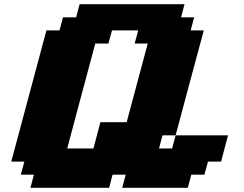

<svg xmlns="http://www.w3.org/2000/svg" viewBox="-20 -895 1165 915"><path d="M562.5 0H875L891.6 -62.5H954.1L971.2 -125H1033.7Q1039.1 -145.5 1050 -187.3Q1061 -229 1066.9 -250H816.9L800.3 -187.5H737.8L754.4 -250H816.9Q838.9 -333.5 883.8 -500Q928.7 -666.5 951.2 -750H888.7L905.3 -812.5H842.8L859.4 -875H359.4L342.8 -812.5H280.3L263.7 -750H201.2Q173.3 -646 117.4 -437.5Q61.5 -229 33.7 -125H96.2L79.1 -62.5H141.6L125 0H500L516.6 -62.5H579.1ZM425.3 -187.5H300.3Q322.3 -270.5 366.9 -437.3Q411.6 -604 434.1 -687.5H496.6L513.7 -750H638.7L621.6 -687.5H684.1Q667 -625 633.8 -500Q600.6 -375 583.5 -312.5H458.5Q452.6 -291.5 441.9 -249.8Q431.2 -208 425.3 -187.5Z"/></svg>

Font: Faithful 32x
Style: BoldOblique
Weight: 400
Foundry: Faithful Resource Pack
Version: Version 1.0; January 27, 2023